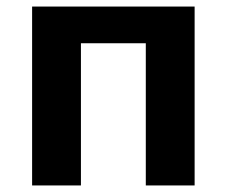

<svg xmlns="http://www.w3.org/2000/svg" viewBox="-20 -566 692 586"><path d="M574 -546V0H425V-434H227V0H78V-546Z"/></svg>

Font: Noto IKEA Arabic
Style: Bold
Weight: 700
Designer: Monotype Design Team
Foundry: Monotype Imaging Inc.
Version: Version 1.200